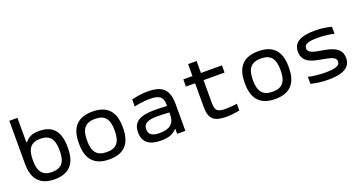

<svg xmlns="http://www.w3.org/2000/svg" viewBox="-40 -1330 3680 1958"><g transform="rotate(-20 1800.0 -350.5)"><path d="M541 -244V-256C541 -428 470 -509 322 -509C240 -509 204 -485 170 -445H162V-710H74V-244C74 -75 151 9 307 9C464 9 541 -75 541 -244ZM162 -247V-253C162 -376 206 -430 307 -430C409 -430 453 -376 453 -253V-247C453 -124 409 -70 307 -70C206 -70 162 -124 162 -247Z M662 -256V-244C662 -75 741 9 901 9C1060 9 1139 -75 1139 -244V-256C1139 -425 1060 -509 901 -509C741 -509 662 -425 662 -256ZM750 -247V-253C750 -376 796 -430 901 -430C1005 -430 1050 -376 1050 -253V-247C1050 -124 1005 -70 901 -70C796 -70 750 -124 750 -247Z M1501 -509C1442 -509 1386 -501 1326 -486V-410C1383 -423 1443 -430 1494 -430C1597 -430 1637 -403 1637 -315V-302C1575 -306 1530 -307 1505 -307C1336 -307 1267 -259 1267 -150C1267 -42 1334 9 1461 9C1543 9 1596 -11 1631 -52H1637V0H1726V-290C1726 -447 1662 -509 1501 -509ZM1356 -150C1356 -212 1400 -237 1510 -237C1539 -237 1591 -235 1637 -232V-209C1637 -115 1585 -68 1478 -68C1393 -68 1356 -93 1356 -150Z M2193 -70C2105 -70 2077 -88 2077 -169V-422H2305V-500H2077V-630H1985V-500H1886V-422H1985V-165C1985 -33 2036 9 2173 9C2214 9 2246 5 2314 -6V-80C2267 -73 2226 -70 2193 -70Z M2462 -256V-244C2462 -75 2541 9 2701 9C2860 9 2939 -75 2939 -244V-256C2939 -425 2860 -509 2701 -509C2541 -509 2462 -425 2462 -256ZM2550 -247V-253C2550 -376 2596 -430 2701 -430C2805 -430 2850 -376 2850 -253V-247C2850 -124 2805 -70 2701 -70C2596 -70 2550 -124 2550 -247Z M3291 -207C3373 -192 3431 -181 3431 -133C3431 -90 3386 -70 3273 -70C3210 -70 3147 -77 3088 -90V-14C3149 1 3209 9 3278 9C3438 9 3521 -37 3521 -138C3521 -259 3403 -279 3303 -296C3238 -307 3170 -317 3170 -370C3170 -410 3209 -430 3317 -430C3378 -430 3439 -423 3494 -410V-486C3437 -501 3378 -509 3314 -509C3156 -509 3080 -463 3080 -365C3080 -238 3204 -223 3291 -207Z"/></g></svg>

Font: LT Wave Mono
Style: Regular
Weight: 400
Designer: Daniel Lyons
Version: Version 2.5 (Glyphs App)